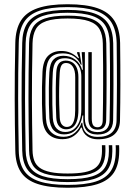

<svg xmlns="http://www.w3.org/2000/svg" viewBox="-20 -752 638 906"><path d="M299.2 134Q212 134 157.9 116.2Q103.8 98.5 78.5 59.9Q53.2 21.2 52.2 -41.2Q51 -107.5 50.2 -167Q49.5 -226.5 49.4 -285.5Q49.2 -344.5 49.9 -409Q50.5 -473.5 52.2 -549.8Q53.5 -615 78.9 -655Q104.2 -695 158.2 -713.5Q212.2 -732 299.2 -732Q385.8 -732 439.8 -713.5Q493.8 -695 519.5 -654.8Q545.2 -614.5 546.8 -549.2Q547.5 -492 547.8 -443.6Q548 -395.2 548 -352.1Q548 -309 547.5 -267.8Q547 -226.5 546.2 -183Q545 -138.8 518.1 -116.4Q491.2 -94 439.2 -94.8Q412.2 -95 391.9 -109.2Q371.5 -123.5 366 -150H362.2Q351 -126.5 328.9 -110.9Q306.8 -95.2 275 -95.2Q232.8 -95.2 208.1 -119.2Q183.5 -143.2 180.5 -192Q178.8 -222.8 178.1 -262.2Q177.5 -301.8 178.1 -341.6Q178.8 -381.5 180.5 -413.2Q183.5 -466 207.1 -488.8Q230.8 -511.5 269.8 -511.5Q293 -511.5 312.1 -503.2Q331.2 -495 348.8 -477.8H352.8L343.8 -501.2V-506H355L365.2 -446.5H361.2Q349.8 -472.2 328.8 -486.2Q307.8 -500.2 275.8 -500.2Q237.2 -500.2 218.4 -479.9Q199.5 -459.5 196.8 -412.2Q194.8 -376.8 194.2 -336.5Q193.8 -296.2 194.5 -258.5Q195.2 -220.8 196.8 -193Q199.5 -149.8 221.6 -128.1Q243.8 -106.5 280.8 -106.5Q312 -106.5 334.1 -126.1Q356.2 -145.8 364.5 -172.5H368.5Q369.8 -139.8 389 -123Q408.2 -106.2 439.2 -106Q483.2 -105.5 506.1 -125.1Q529 -144.8 530 -183.5Q530.8 -227 531.2 -268Q531.8 -309 531.8 -352Q531.8 -395 531.5 -443.2Q531.2 -491.5 530.5 -548.8Q529 -609.2 505.6 -646.6Q482.2 -684 431.9 -701.2Q381.5 -718.5 299.2 -718.5Q216.8 -718.5 166.5 -701.4Q116.2 -684.2 93 -647Q69.8 -609.8 68.5 -549.5Q66.8 -473.2 66.1 -408.9Q65.5 -344.5 65.6 -285.6Q65.8 -226.8 66.5 -167.4Q67.2 -108 68.5 -41.5Q69.5 16 92.6 51.8Q115.8 87.5 166.1 104Q216.5 120.5 299.2 120.5Q381.5 120.5 431.2 104.8Q481 89 503.4 54.2Q525.8 19.5 526.2 -37Q526.5 -43.5 526.4 -51.1Q526.2 -58.8 525.8 -66.8H542Q542.5 -58.8 542.6 -51.2Q542.8 -43.8 542.5 -36.8Q542 25.2 517.1 62.8Q492.2 100.2 438.8 117.1Q385.2 134 299.2 134ZM299.2 107.2Q221 107.2 174.2 91.9Q127.5 76.5 106.6 43.6Q85.8 10.8 84.8 -41.8Q83.5 -108.2 82.8 -167.5Q82 -226.8 81.9 -285.6Q81.8 -344.5 82.4 -408.8Q83 -473 84.8 -549Q85.8 -604.5 106.8 -638.9Q127.8 -673.2 174.5 -689.2Q221.2 -705.2 299.2 -705.2Q377 -705.2 423.8 -689.1Q470.5 -673 491.8 -638.4Q513 -603.8 514.2 -548.2Q515 -491.2 515.2 -443.2Q515.5 -395.2 515.4 -352.4Q515.2 -309.5 514.9 -268.5Q514.5 -227.5 513.8 -184Q513 -150.8 494.2 -133.9Q475.5 -117 439.2 -117.2Q403.8 -117.8 388 -137.5Q372.2 -157.2 372.8 -190L373 -207H369Q365.5 -182.5 354.8 -162.2Q344 -142 325.9 -129.9Q307.8 -117.8 282 -117.8Q252.2 -117.8 233.9 -136.8Q215.5 -155.8 213 -194.2Q211.5 -221.8 210.8 -259Q210 -296.2 210.5 -336.2Q211 -376.2 213 -411.2Q215.2 -452.8 232.2 -470.8Q249.2 -488.8 279 -488.8Q310.8 -488.8 335.1 -470.8Q359.5 -452.8 367.2 -422.8H371.2L365.5 -506H380.5V-193.5Q380.5 -129.8 439.2 -128.8Q467.5 -128.2 482.1 -142.4Q496.8 -156.5 497.2 -184.5Q498.2 -227.5 498.6 -268.5Q499 -309.5 499.1 -352.2Q499.2 -395 499 -442.9Q498.8 -490.8 497.8 -547.8Q496.8 -598.5 477.8 -630.1Q458.8 -661.8 415.6 -676.8Q372.5 -691.8 299.2 -691.8Q225.8 -691.8 182.8 -677Q139.8 -662.2 121 -630.8Q102.2 -599.2 101 -548.8Q99.5 -472.8 98.8 -408.6Q98 -344.5 98.1 -285.8Q98.2 -227 99 -167.8Q99.8 -108.5 101 -42.2Q102 5.5 120.6 35.4Q139.2 65.2 182.4 79.4Q225.5 93.5 299.2 93.5Q372.8 93.5 415 80.1Q457.2 66.8 475.4 37.9Q493.5 9 493.8 -37.2Q494 -43.5 493.8 -51.1Q493.5 -58.8 493.2 -66.8H509.5Q509.8 -58.8 510 -51.1Q510.2 -43.5 510 -37.2Q509.8 14.2 489.5 46.1Q469.2 78 423.2 92.6Q377.2 107.2 299.2 107.2ZM299.2 80.2Q229.8 80.2 190.2 67.2Q150.8 54.2 134.4 27.1Q118 0 117.2 -42.2Q116 -108.8 115.2 -167.9Q114.5 -227 114.4 -285.8Q114.2 -344.5 115 -408.6Q115.8 -472.8 117.2 -548.5Q118.2 -593.8 134.9 -622.4Q151.5 -651 190.8 -664.6Q230 -678.2 299.2 -678.2Q368.2 -678.2 407.6 -664.5Q447 -650.8 463.8 -621.9Q480.5 -593 481.5 -547.5Q482.5 -490.5 482.8 -442.8Q483 -395 482.9 -352.4Q482.8 -309.8 482.4 -268.9Q482 -228 481 -185Q480.5 -162.5 470.1 -151.1Q459.8 -139.8 439.2 -140.2Q417.8 -140.5 407.2 -153.5Q396.8 -166.5 396.8 -193.5V-506H413V-193.5Q413 -171.5 419.1 -161.6Q425.2 -151.8 439.2 -151.5Q452 -151.2 458.2 -159.5Q464.5 -167.8 464.8 -185.5Q465.8 -228.5 466.1 -269.2Q466.5 -310 466.6 -352.4Q466.8 -394.8 466.5 -442.5Q466.2 -490.2 465.2 -547Q464.5 -587.5 450 -613.6Q435.5 -639.8 399.6 -652.2Q363.8 -664.8 299.2 -664.8Q234.2 -664.8 198.6 -652.4Q163 -640 148.8 -614.1Q134.5 -588.2 133.5 -548.2Q132 -472.5 131.2 -408.5Q130.5 -344.5 130.6 -285.9Q130.8 -227.2 131.5 -168.1Q132.2 -109 133.5 -42.8Q134 -15 141.6 5.6Q149.2 26.2 167.6 39.8Q186 53.2 218.1 60Q250.2 66.8 299.2 66.8Q348.2 66.8 379.8 60.4Q411.2 54 428.9 41.1Q446.5 28.2 453.6 8.6Q460.8 -11 461.2 -37.8Q461.2 -43.8 461.1 -51.1Q461 -58.5 460.8 -66.8H477Q477.2 -58.8 477.5 -51.2Q477.8 -43.8 477.5 -37.5Q477.2 3.5 461.5 29.5Q445.8 55.5 407.1 67.9Q368.5 80.2 299.2 80.2ZM287.8 -129.2Q312 -129.2 328.9 -142.6Q345.8 -156 354.8 -180.1Q363.8 -204.2 363.8 -237V-391Q363.8 -430 342.4 -453.6Q321 -477.2 285.2 -477.2Q258 -477.2 244.8 -461.9Q231.5 -446.5 229.2 -410.5Q227.2 -375.2 226.8 -335.5Q226.2 -295.8 227 -259Q227.8 -222.2 229.2 -195.5Q231.2 -162.2 247.2 -145.8Q263.2 -129.2 287.8 -129.2ZM291.5 -141.8Q273 -141.8 260 -155.2Q247 -168.8 245.5 -196.5Q244 -223 243.4 -259.6Q242.8 -296.2 243.1 -335.5Q243.5 -374.8 245.5 -409.5Q247 -432.8 253.4 -445Q259.8 -457.2 269.2 -461.6Q278.8 -466 289.5 -466Q309 -466 322.5 -456.9Q336 -447.8 343 -430.1Q350 -412.5 350 -387V-234Q350 -203.2 343.4 -182.6Q336.8 -162 323.8 -151.9Q310.8 -141.8 291.5 -141.8ZM294.8 -153Q308 -153 316.8 -161.2Q325.5 -169.5 330.1 -186.9Q334.8 -204.2 334.8 -231.8L335 -386Q335.2 -420 323.5 -437.4Q311.8 -454.8 291.8 -454.8Q277.2 -454.8 270.4 -444Q263.5 -433.2 261.8 -408.5Q259.8 -374.2 259.1 -335.4Q258.5 -296.5 259.4 -260.2Q260.2 -224 261.8 -197.8Q263 -174.2 272.5 -163.6Q282 -153 294.8 -153Z"/></svg>

Font: Big Shoulders Inline Text Thin SemiBold
Style: Regular
Weight: 600
Version: Version 2.002